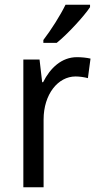

<svg xmlns="http://www.w3.org/2000/svg" viewBox="-20 -786 413 806"><path d="M358 -756V-766H255C233 -721 195 -661 162 -618V-606H218C263 -642 333 -718 358 -756ZM303 -546C239 -546 191 -501 161 -441H157L146 -536H78V0H163V-284C163 -391 224 -465 297 -465C314 -465 334 -462 349 -458L360 -540C343 -544 322 -546 303 -546Z"/></svg>

Font: Noto Sans Arabic SemCond
Style: Regular
Weight: 400
Width: 4
Designer: Monotype Design Team, Nadine Chahine, Nizar Qandah and Khaled Hosny
Foundry: Monotype Imaging Inc.
Version: Version 2.012